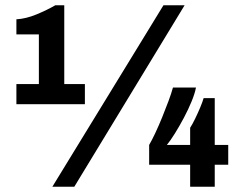

<svg xmlns="http://www.w3.org/2000/svg" viewBox="-20 -706 919 726"><path d="M42 -312V-388H127V-576H42V-633Q78 -635 118 -651.5Q158 -668 189 -686H223V-388H301V-312ZM178 0 598 -686H678L261 0ZM699 0V-83H544V-158Q554 -175 567 -202.5Q580 -230 593 -262Q606 -294 617 -323.5Q628 -353 634 -375H721Q717 -353 704.5 -322.5Q692 -292 675.5 -261Q659 -230 642 -202.5Q625 -175 611 -158H699V-223Q707 -235 717.5 -256.5Q728 -278 737 -299.5Q746 -321 750 -335H792V-158H843V-83H792V0Z"/></svg>

Font: Chivo Medium ExtraBold
Style: Regular
Weight: 800
Version: Version 2.002